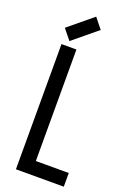

<svg xmlns="http://www.w3.org/2000/svg" viewBox="-185 -1060 755 1121"><g transform="rotate(20 193.0 -499.0)"><path d="M71.3 0V-777.8H164.1V-85H368.7V0ZM108.9 -810.1 57.1 -874 207 -997.6 258.3 -933.6Z"/></g></svg>

Font: Voltaire
Style: Regular
Weight: 400
Designer: Yvonne Schüttler, Eben Sorkin, Emma Marichal
Foundry: Sorkin Type Co.
Version: Version 1.010; ttfautohint (v1.8.4.7-5d5b)